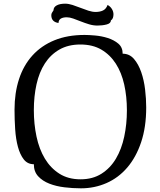

<svg xmlns="http://www.w3.org/2000/svg" viewBox="-20 -1010 872 1044"><path d="M420 14Q376 14 330.5 8.5Q285 3 248 -11.5Q211 -26 187.5 -51.5Q164 -77 164 -117Q130 -117 109.5 -143Q89 -169 77.5 -211.5Q66 -254 62.5 -307Q59 -360 59 -414Q59 -505 83.5 -580Q108 -655 156.5 -708.5Q205 -762 276 -791Q347 -820 440 -820Q462 -820 497 -817Q532 -814 565.5 -803.5Q599 -793 623 -773Q647 -753 647 -718Q684 -718 708.5 -689.5Q733 -661 748 -617.5Q763 -574 769 -523Q775 -472 775 -426Q775 -319 747.5 -237Q720 -155 672 -99Q624 -43 559 -14.5Q494 14 420 14ZM418 -35Q484 -35 532 -65.5Q580 -96 610.5 -147.5Q641 -199 655.5 -267Q670 -335 670 -410Q670 -485 655.5 -550Q641 -615 610 -663.5Q579 -712 531.5 -740Q484 -768 417 -768Q351 -768 303 -740.5Q255 -713 224 -665Q193 -617 178.5 -551.5Q164 -486 164 -411Q164 -336 178.5 -267.5Q193 -199 224 -147.5Q255 -96 303 -65.5Q351 -35 418 -35ZM298 -885Q259 -891 259 -927Q259 -935 262.5 -940.5Q266 -946 271 -954Q271 -971 288 -980.5Q305 -990 334 -990Q353 -990 374.5 -983Q396 -976 417.5 -967.5Q439 -959 460.5 -952Q482 -945 500 -945Q523 -945 540 -953Q557 -961 565 -983Q580 -975 588.5 -961Q597 -947 597 -932Q597 -922 594 -913Q591 -904 583 -899Q583 -883 560 -877Q537 -871 510 -871Q487 -871 464 -878Q441 -885 419.5 -893.5Q398 -902 378.5 -909Q359 -916 343 -916Q323 -916 311 -909Q299 -902 298 -885Z"/></svg>

Font: Milonga
Style: Regular
Weight: 400
Designer: Pablo Impallari, Brenda Gallo, Rodrigo Fuenzalida
Foundry: Pablo Impallari, Brenda Gallo, Rodrigo Fuenzalida
Version: Version 1.000; ttfautohint (v0.93) -l 8 -r 50 -G 200 -x 14 -